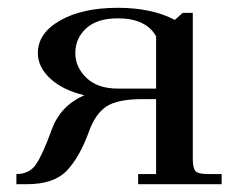

<svg xmlns="http://www.w3.org/2000/svg" viewBox="-20 -472 607 492"><path d="M22 0V-26Q55 -26 72 -50.5Q89 -75 113 -141Q135 -201 196 -228Q141 -241 109 -270.5Q77 -300 77 -336Q77 -387 134 -419.5Q191 -452 282 -452Q369 -452 428 -421L448 -439H474V-66Q474 -41 481 -33.5Q488 -26 513 -26H548V0H334V-26H380V-218H345Q281 -218 252.5 -199Q224 -180 208 -135Q184 -69 151 -34.5Q118 0 49 0ZM173 -336Q173 -300 201.5 -272.5Q230 -245 282 -245H380V-379Q354 -425 282 -425Q229 -425 201 -399.5Q173 -374 173 -336Z"/></svg>

Font: Dihjauti
Style: Bold
Weight: 700
Designer: T. Christopher White
Version: Version 3.0.0